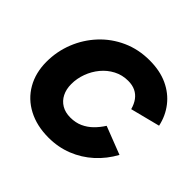

<svg xmlns="http://www.w3.org/2000/svg" viewBox="-174 -900 1101 1101"><g transform="rotate(45 376.5 -350.0)"><path d="M353 12Q258 12 186.5 -25.5Q115 -63 76 -131Q37 -199 37 -288Q37 -372 67.5 -448.5Q98 -525 153.5 -584.5Q209 -644 284.5 -678Q360 -712 450 -712Q534 -712 596.5 -683Q659 -654 699 -602.5Q739 -551 753 -485L573 -439Q564 -472 547 -495Q530 -518 505 -530Q480 -542 446 -542Q398 -542 358 -521Q318 -500 289 -465Q260 -430 244 -386.5Q228 -343 228 -298Q228 -256 244 -224.5Q260 -193 289.5 -175.5Q319 -158 360 -158Q402 -158 435 -173Q468 -188 494 -213.5Q520 -239 541 -272L711 -206Q675 -140 621 -91Q567 -42 499 -15Q431 12 353 12Z"/></g></svg>

Font: Figtree Black
Style: Italic
Weight: 900
Italic angle: -9.5°
Foundry: Erik Kennedy
Version: Version 2.001;gftools[0.9.30]